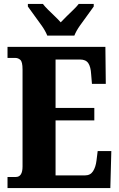

<svg xmlns="http://www.w3.org/2000/svg" viewBox="-20 -951 603 971"><path d="M18 0V-56H60Q94 -56 94 -109V-600Q94 -638 83 -648Q72 -658 58 -658H18V-714H513L515 -527H445L441 -575Q439 -613 426.5 -631.5Q414 -650 385 -650H261V-405H457V-342H261V-64H410Q437 -64 450.5 -85Q464 -106 468 -139L474 -187H543L538 0ZM219 -771Q210 -794 191.5 -820.5Q173 -847 153.5 -873Q134 -899 121 -918V-931H197Q206 -919 222.5 -902.5Q239 -886 257 -869Q275 -852 287 -838Q300 -852 317.5 -869Q335 -886 352 -902.5Q369 -919 378 -931H454V-918Q441 -899 421.5 -873Q402 -847 383.5 -820.5Q365 -794 356 -771Z"/></svg>

Font: Noto Serif Lao ExtraCondensed Black
Style: Regular
Weight: 900
Width: 2
Designer: Monotype Design Team
Foundry: Monotype Imaging Inc.
Version: Version 2.003; ttfautohint (v1.8.4.7-5d5b)